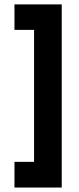

<svg xmlns="http://www.w3.org/2000/svg" viewBox="-20 -757 355 861"><path d="M44.9 -31.2H132.8V-623H44.9V-737.3H256.8V84H44.9Z"/></svg>

Font: DINish
Style: Bold
Weight: 700
Designer: Bert Driehuis
Foundry: Playbeing
Version: Version 3.008; git-95204e4c-release